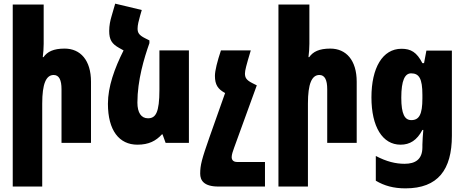

<svg xmlns="http://www.w3.org/2000/svg" viewBox="-20 -785 2553 1055"><path d="M220 -760H50V240H212V-216C212 -324 233 -373 275 -373C305 -373 318 -345 318 -295V0H480V-336C480 -454 422 -518 335 -518C274 -518 240 -501 219 -471H215C218 -495 220 -520 220 -544Z M801 -563 777 -575C743 -592 736 -606 736 -628C736 -647 742 -671 750 -699L759 -730L613 -765L593 -696C586 -673 580 -645 580 -615C580 -566 595 -544 634 -522L659 -508C609 -409 573 -308 573 -215C573 -68 635 10 735 10C798 10 837 -11 870 -47H873L890 0H1018V-508H856V-292C856 -165 835 -135 793 -135C756 -135 735 -166 735 -221C735 -344 772 -466 801 -548Z M1080 169C1080 206 1100 240 1180 240H1436V105H1283C1262 105 1253 94 1253 78C1253 65 1260 44 1266 28L1391 -316L1367 -328C1333 -345 1326 -359 1326 -381C1326 -398 1333 -425 1358 -508H1194C1174 -448 1161 -397 1161 -368C1161 -319 1178 -296 1213 -276L1217 -274L1131 -31C1089 89 1080 122 1080 169Z M1680 -760H1510V240H1672V-216C1672 -324 1693 -373 1735 -373C1765 -373 1778 -345 1778 -295V0H1940V-336C1940 -454 1882 -518 1795 -518C1734 -518 1700 -501 1679 -471H1675C1678 -495 1680 -520 1680 -544Z M2208 250C2387 250 2463 147 2463 -39V-507H2323L2310 -438H2301C2270 -498 2238 -517 2186 -517C2082 -517 2021 -412 2021 -250C2021 -88 2082 10 2181 10C2232 10 2271 -14 2301 -71H2306C2304 -46 2301 -11 2301 10V24C2301 91 2262 115 2203 115C2154 115 2104 103 2045 72V208C2092 236 2143 250 2208 250ZM2240 -125C2204 -125 2185 -158 2185 -248C2185 -344 2205 -382 2239 -382C2283 -382 2301 -353 2301 -264V-244C2301 -156 2283 -125 2240 -125Z"/></svg>

Font: Noto Sans Armenian ExtraCondensed Black
Style: Regular
Weight: 900
Width: 2
Designer: Monotype Design Team
Foundry: Monotype Imaging Inc.
Version: Version 2.008